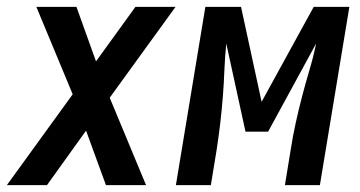

<svg xmlns="http://www.w3.org/2000/svg" viewBox="-29 -540 1049 560"><path d="M-9 0 183 -265 77 -520H194L251 -361L366 -520H483L291 -255L397 0H280L222 -159L108 0Z M484 0 570 -520H674L734 -243L886 -520H990L904 0H802L819 -104Q825 -143 833.5 -181.5Q842 -220 852 -258.5Q862 -297 873.5 -335.5Q885 -374 893 -413L753 -156H687L631 -413Q627 -374 625.5 -335.5Q624 -297 621 -258.5Q618 -220 613.5 -181.5Q609 -143 603 -104L586 0Z"/></svg>

Font: Iosevka SS18 Semibold
Style: Italic
Weight: 600
Italic angle: -9°
Monospace: yes
Designer: Belleve Invis
Foundry: Belleve Invis
Version: Version 25.1.1; ttfautohint (v1.8.4)